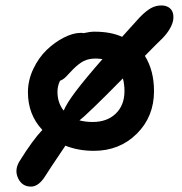

<svg xmlns="http://www.w3.org/2000/svg" viewBox="-20 -566 671 708"><path d="M94.2 122.1Q61.5 122.1 46.9 91.6Q32.2 61 51.8 28.8Q101.1 -50.3 136.2 -86.9Q83 -143.1 83 -226.1Q83 -270 102.8 -311.8Q122.6 -353.5 152.1 -381.8Q181.6 -410.2 215.6 -427.5Q249.5 -444.8 277.8 -444.8Q285.2 -444.8 288.1 -443.8Q312 -449.2 328.1 -449.2Q388.7 -449.2 430.2 -430.2Q478.5 -483.4 495.1 -502Q519 -526.4 536.9 -536.1Q554.7 -545.9 575.2 -545.9Q590.3 -545.9 601.3 -539.3Q612.3 -532.7 616.5 -521Q620.6 -509.3 618.9 -494.4Q617.2 -479.5 606.9 -461.2Q596.7 -442.9 579.1 -424.8Q568.4 -414.6 557.1 -403.3Q545.9 -392.1 533.2 -379.2Q520.5 -366.2 514.2 -359.9Q547.9 -306.2 547.9 -230Q547.9 -135.7 484.4 -72.8Q420.9 -9.8 326.2 -9.8Q269 -9.8 221.2 -28.8Q214.8 -19 189.7 18.1Q164.6 55.2 147 83Q122.6 122.1 94.2 122.1ZM191.9 -227.1Q191.9 -187 214.8 -158.2Q226.1 -185.1 258.8 -228.5Q291.5 -272 357.9 -348.1Q342.3 -350.1 333 -350.1Q306.6 -350.1 288.6 -340.8Q270.5 -331.5 250 -311Q243.7 -304.7 235.4 -295.7Q227.1 -286.6 222.9 -282.5Q218.8 -278.3 212.9 -274.2Q207 -270 201.2 -268.1Q191.9 -248.5 191.9 -227.1ZM439 -230Q439 -255.9 433.1 -276.9Q304.2 -146 272.9 -122.1Q295.9 -116.2 321.8 -116.2Q375 -116.2 407 -147.2Q439 -178.2 439 -230Z"/></svg>

Font: Shantell Sans Irregular Bouncy
Style: Regular
Weight: 500
Designer: Stephen Nixon, Anya Danilova, Shantell Martin
Foundry: Arrow Type
Version: Version 1.006;[9816181b4]